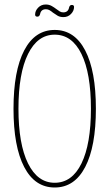

<svg xmlns="http://www.w3.org/2000/svg" viewBox="-20 -828 486 853"><path d="M223 5Q135 5 87.5 -86Q40 -177 40 -345Q40 -513 87.5 -604Q135 -695 223 -695Q311 -695 358.5 -604Q406 -513 406 -345Q406 -177 358.5 -86Q311 5 223 5ZM223 -16Q300 -16 342 -102Q384 -188 384 -345Q384 -502 342 -588Q300 -674 223 -674Q147 -674 104.5 -588Q62 -502 62 -345Q62 -188 104.5 -102Q147 -16 223 -16ZM262 -752Q246 -752 235.5 -758.5Q225 -765 215 -772Q208 -778 200.5 -782.5Q193 -787 184 -787Q162 -787 158 -765Q155 -754 146 -754Q136 -754 136 -763Q136 -780 149.5 -794Q163 -808 183 -808Q198 -808 209.5 -801.5Q221 -795 230 -788Q238 -782 245 -777.5Q252 -773 261 -773Q283 -773 287 -795Q290 -806 299 -806Q309 -806 309 -797Q309 -780 295.5 -766Q282 -752 262 -752Z"/></svg>

Font: Zen Loop
Style: Regular
Weight: 400
Designer: Yoshimichi Ohira
Foundry: A-1 Corp ZenFonts
Version: Version 1.000; ttfautohint (v1.8.3)